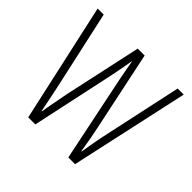

<svg xmlns="http://www.w3.org/2000/svg" viewBox="-138 -668 806 806"><g transform="rotate(45 265.5 -264.5)"><path d="M287 -377Q282 -402 277.5 -426.5Q273 -451 269 -474H268Q264 -451 259.5 -426Q255 -401 250 -377L169 0H127L10 -529H46L123 -180Q130 -148 136 -118Q142 -88 148 -58H150Q153 -80 160 -116Q167 -152 173 -184L248 -529H289L363 -178Q375 -123 385 -57H387Q391 -83 394 -99.5Q397 -116 399.5 -130Q402 -144 406 -163L485 -529H521L405 0H365Z"/></g></svg>

Font: Noto Sans Gujarati ExtraCondensed ExtraLight
Style: Regular
Weight: 200
Width: 2
Designer: Jelle Bosma - Monotype Design Team, Universal Thirst
Foundry: Monotype Imaging Inc.
Version: Version 2.106; ttfautohint (v1.8.4.7-5d5b)